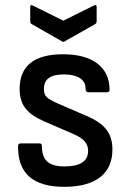

<svg xmlns="http://www.w3.org/2000/svg" viewBox="-20 -711 498 743"><path d="M218 -552C222 -548 228 -548 232 -552L347 -617C352 -620 354 -623 354 -630V-684C354 -692 350 -693 342 -689L225 -631L108 -689C101 -693 97 -692 97 -684V-630C97 -623 98 -620 104 -617ZM229 12C350 12 415 -39 415 -132C415 -195 386 -232 316 -262L205 -310C160 -330 150 -339 150 -367C150 -405 175 -423 228 -423C280 -423 311 -403 311 -370C311 -358 315 -354 321 -354H393C400 -354 404 -357 404 -363C404 -451 339 -501 224 -501C112 -501 56 -456 56 -367C56 -305 84 -270 154 -240L265 -192C304 -175 321 -156 321 -127C321 -87 290 -67 230 -67C168 -67 142 -91 142 -147C142 -153 139 -156 133 -156H60C54 -156 50 -153 50 -147C48 -40 108 12 229 12Z"/></svg>

Font: Sofia Sans Cond SemiBold
Style: Regular
Weight: 600
Width: 3
Designer: Botio Nikoltchev, Ani Petrova
Foundry: lettersoup
Version: Version 4.100